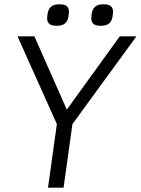

<svg xmlns="http://www.w3.org/2000/svg" viewBox="-20 -868 651 888"><path d="M611 -700 315 -294 274 0H202L243 -294L61 -700H139L289 -361L534 -700ZM198 -784 199 -794 200 -803Q206 -848 251 -848H259Q299 -848 299 -813L298 -803L297 -794Q291 -749 246 -749H238Q198 -749 198 -784ZM402 -784 403 -794 404 -803Q410 -848 455 -848H463Q503 -848 503 -813L502 -803L501 -794Q495 -749 450 -749H442Q402 -749 402 -784Z"/></svg>

Font: Krub
Style: Italic
Weight: 400
Italic angle: -8°
Designer: Ekaluck Peanpanawate
Foundry: Cadson Demak Co.,Ltd.
Version: Version 1.000; ttfautohint (v1.6)